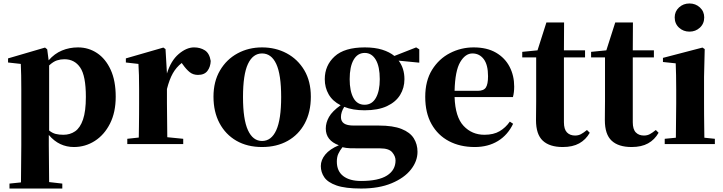

<svg xmlns="http://www.w3.org/2000/svg" viewBox="-20 -839 4211 1118"><path d="M410.2 17.1Q368.2 17.1 331.5 0Q294.9 -17.1 264.2 -53.2V5.9L266.1 221.2L342.8 230V258.8H35.2V230L102.1 223.1L104 6.8V-319.8Q104 -368.7 103.3 -399.9Q102.5 -431.2 101.1 -466.8L26.9 -475.1V-499L242.2 -562L254.9 -551.8L263.2 -487.8Q297.4 -526.9 340.8 -544.9Q384.3 -563 434.1 -563Q495.6 -563 545.4 -529.8Q595.2 -496.6 624.5 -432.6Q653.8 -368.7 653.8 -275.9Q653.8 -185.1 620.6 -119.4Q587.4 -53.7 532 -18.3Q476.6 17.1 410.2 17.1ZM266.1 -458V-79.1Q284.7 -64 304.4 -59.1Q324.2 -54.2 349.1 -54.2Q388.2 -54.2 417.5 -74.5Q446.8 -94.7 463.4 -143.1Q480 -191.4 480 -274.9Q480 -397.5 447 -445.8Q414.1 -494.1 355 -494.1Q332.5 -494.1 311.5 -487.3Q290.5 -480.5 266.1 -458Z M952.1 -320.8V-237.8L954.1 -40L1046.9 -30.8V0H721.2V-30.8L788.1 -38.1Q788.6 -66.9 789.1 -102.8Q789.6 -138.7 789.8 -174.3Q790 -210 790 -237.8V-320.8Q790 -370.6 789.1 -400.9Q788.1 -431.2 786.1 -466.8L712.9 -475.1V-499L931.2 -562L943.8 -553.2L952.1 -411.1Q975.1 -485.8 1020.5 -524.4Q1065.9 -563 1109.9 -563Q1146 -563 1172.9 -545.9Q1199.7 -528.8 1207 -483.9Q1205.6 -449.7 1188 -426.3Q1170.4 -402.8 1132.8 -402.8Q1104.5 -402.8 1084.5 -418.9Q1064.5 -435.1 1044.9 -462.9L1038.1 -472.2Q1006.3 -447.3 986.3 -411.9Q966.3 -376.5 952.1 -320.8Z M1505.9 17.1Q1419.9 17.1 1356.4 -19.5Q1293 -56.2 1258.1 -122.1Q1223.1 -188 1223.1 -275.9Q1223.1 -364.3 1261 -428.7Q1298.8 -493.2 1363 -528.1Q1427.2 -563 1505.9 -563Q1585 -563 1649.4 -528.6Q1713.9 -494.1 1752 -429.9Q1790 -365.7 1790 -275.9Q1790 -186.5 1754.6 -120.6Q1719.2 -54.7 1655.3 -18.8Q1591.3 17.1 1505.9 17.1ZM1505.9 -18.1Q1560.1 -18.1 1588.6 -80.8Q1617.2 -143.6 1617.2 -273.9Q1617.2 -405.3 1588.6 -466.6Q1560.1 -527.8 1505.9 -527.8Q1452.6 -527.8 1423.8 -466.6Q1395 -405.3 1395 -273.9Q1395 -143.6 1423.8 -80.8Q1452.6 -18.1 1505.9 -18.1Z M2103 -229Q2146 -229 2168.7 -269Q2191.4 -309.1 2191.4 -377.9Q2191.4 -451.7 2168 -491.2Q2144.5 -530.8 2104 -530.8Q2062 -530.8 2039.1 -490.7Q2016.1 -450.7 2016.1 -377.9Q2016.1 -309.1 2037.8 -269Q2059.6 -229 2103 -229ZM2103 -196.8Q2033.2 -196.8 1984.4 -216.8Q1965.3 -186.5 1965.3 -157.2Q1965.3 -132.8 1982.9 -120.4Q2000.5 -107.9 2040 -107.9H2186Q2268.6 -107.9 2318.1 -88.1Q2367.7 -68.4 2389.4 -33.7Q2411.1 1 2411.1 44.9Q2411.1 99.6 2372.6 148.4Q2334 197.3 2260.5 228Q2187 258.8 2083 258.8Q1990.7 258.8 1939.7 241Q1888.7 223.1 1868.4 193.4Q1848.1 163.6 1848.1 127.9Q1848.1 92.8 1874 61Q1899.9 29.3 1953.1 6.8Q1877 -21 1877 -90.8Q1877 -124.5 1895.8 -158Q1914.6 -191.4 1963.4 -226.1Q1916.5 -250 1893.8 -289.6Q1871.1 -329.1 1871.1 -377.9Q1871.1 -458 1928.5 -510.5Q1985.8 -563 2104 -563Q2162.6 -563 2205.6 -549.6Q2248.5 -536.1 2276.4 -513.2L2403.3 -563L2421.4 -551.8V-474.1L2301.3 -485.8Q2335 -441.4 2335 -377.9Q2335 -327.1 2309.8 -286.1Q2284.7 -245.1 2233.2 -220.9Q2181.6 -196.8 2103 -196.8ZM1974.1 18.1Q1958.5 38.1 1950 56.6Q1941.4 75.2 1941.4 102.1Q1941.4 157.7 1978.8 186.3Q2016.1 214.8 2082 214.8Q2183.6 214.8 2233.4 183.1Q2283.2 151.4 2283.2 95.2Q2283.2 70.8 2263.9 47.9Q2244.6 24.9 2194.3 24.9H2083Q2042.5 24.9 2018.6 24.2Q1994.6 23.4 1974.1 18.1Z M2744.1 17.1Q2659.2 17.1 2594.2 -17.1Q2529.3 -51.3 2492.7 -116.5Q2456.1 -181.6 2456.1 -274.9Q2456.1 -368.2 2495.8 -432.4Q2535.6 -496.6 2600.1 -529.8Q2664.6 -563 2737.8 -563Q2815.4 -563 2867.9 -532.5Q2920.4 -502 2947.3 -450.2Q2974.1 -398.4 2974.1 -335Q2974.1 -300.8 2966.8 -273.9H2627Q2630.9 -157.7 2679.4 -106Q2728 -54.2 2800.8 -54.2Q2854 -54.2 2889.2 -75Q2924.3 -95.7 2948.7 -130.9L2967.8 -118.2Q2936.5 -52.7 2879.2 -17.8Q2821.8 17.1 2744.1 17.1ZM2627 -310.1H2761.7Q2796.4 -310.1 2809.1 -329.3Q2821.8 -348.6 2821.8 -395Q2821.8 -461.9 2796.6 -494.9Q2771.5 -527.8 2731 -527.8Q2689.5 -527.8 2659.7 -477.3Q2629.9 -426.8 2627 -310.1Z M3256.8 17.1Q3180.2 17.1 3140.6 -19.8Q3101.1 -56.6 3101.1 -139.2Q3101.1 -168.9 3101.6 -193.6Q3102.1 -218.3 3102.1 -249V-504.9H3021V-537.1L3109.9 -545.9L3161.6 -708H3264.6L3263.7 -545.9H3386.7V-504.9H3263.7V-127Q3263.7 -86.4 3281.2 -68.1Q3298.8 -49.8 3328.6 -49.8Q3347.7 -49.8 3362.5 -57.6Q3377.4 -65.4 3397.9 -82L3414.1 -65.9Q3391.1 -25.4 3352.8 -4.2Q3314.5 17.1 3256.8 17.1Z M3657.7 17.1Q3581.1 17.1 3541.5 -19.8Q3502 -56.6 3502 -139.2Q3502 -168.9 3502.4 -193.6Q3502.9 -218.3 3502.9 -249V-504.9H3421.9V-537.1L3510.7 -545.9L3562.5 -708H3665.5L3664.6 -545.9H3787.6V-504.9H3664.6V-127Q3664.6 -86.4 3682.1 -68.1Q3699.7 -49.8 3729.5 -49.8Q3748.5 -49.8 3763.4 -57.6Q3778.3 -65.4 3798.8 -82L3814.9 -65.9Q3792 -25.4 3753.7 -4.2Q3715.3 17.1 3657.7 17.1Z M3994.6 -654.8Q3959 -654.8 3933.8 -678Q3908.7 -701.2 3908.7 -737.8Q3908.7 -772.5 3933.8 -795.7Q3959 -818.8 3994.6 -818.8Q4030.3 -818.8 4055.4 -795.7Q4080.6 -772.5 4080.6 -737.8Q4080.6 -701.2 4055.4 -678Q4030.3 -654.8 3994.6 -654.8ZM3914.6 0H3850.6V-30.8L3915.5 -37.1L3917.5 -237.8V-317.9Q3917.5 -367.7 3916.7 -401.1Q3916 -434.6 3914.6 -470.2L3840.3 -478V-502L4070.3 -562L4083.5 -553.2L4079.6 -392.1V-237.8Q4079.6 -210 4079.8 -174.1Q4080.1 -138.2 4080.6 -102.1Q4081.1 -65.9 4081.5 -37.1L4142.6 -30.8V0Z"/></svg>

Font: Source Han Serif TW Heavy
Style: Regular
Weight: 900
Designer: Ryoko NISHIZUKA Ë•øÂ°öÊ∂ºÂ≠ê (kana & ideographs); Frank Grie√ühammer (Latin, Greek & Cyrillic); Wenlong ZHANG Âº†ÊñáÈæô 
Foundry: Adobe
Version: Version 2.003;hotconv 1.1.1;makeotfexe 2.6.0